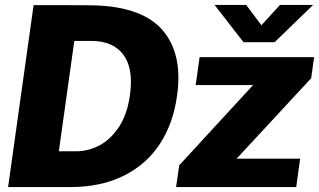

<svg xmlns="http://www.w3.org/2000/svg" viewBox="-20 -763 1301 783"><path d="M227 -742Q338 -742 370 -741Q564 -734 645 -637.5Q726 -541 702 -373Q687 -261 632.5 -177Q578 -93 485 -46.5Q392 0 264 0H13L117 -742ZM220 -146H290Q339 -146 384.5 -169.5Q430 -193 464.5 -244.5Q499 -296 510 -376Q525 -484 483 -540Q441 -596 353 -596H283ZM711 -89 1012 -416H778L794 -530H1261L1249 -444L945 -116H1204L1188 0H698ZM1257 -743 1100 -591H973L855 -743H984L1046 -660L1122 -743Z"/></svg>

Font: Morrison ExtraBold
Style: Regular
Weight: 800
Designer: Pablo Impallari, Rodrigo Fuenzalida (Modified by Dan O. Williams)
Version: Version 0.03;June 6, 2019;FontCreator 11.5.0.2425 64-bit; tt